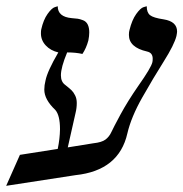

<svg xmlns="http://www.w3.org/2000/svg" viewBox="-54 -581 587 615"><path d="M245.1 -122.1Q272 -125 283.9 -134Q295.9 -143.1 302.5 -157.5Q309.1 -171.9 332 -214.4Q355 -256.8 389.2 -306.2Q430.2 -364.3 434.1 -381.8Q435.1 -385.7 435.1 -393.1Q435.1 -412.1 417 -416Q358.9 -429.2 358.9 -469.2Q358.9 -479 360.8 -484.9Q368.7 -517.1 382.3 -536.1Q396 -555.2 405.8 -558.1L416 -561Q416 -541 426.5 -532.5Q437 -523.9 470.2 -519Q513.2 -512.2 513.2 -480Q513.2 -476.1 511.2 -465.8Q504.4 -438 470.7 -384.5Q437 -331.1 401.6 -268.6Q366.2 -206.1 354 -153.8Q327.1 -34.7 188 -20L-34.2 14.2L9.8 -85L130.9 -104Q137.7 -136.2 138.2 -167Q138.2 -211.9 123 -229Q87.9 -262.2 87.9 -293.9Q87.9 -308.1 91.8 -323.2Q97.7 -353 132.8 -413.1Q107.9 -418.9 92.5 -435.5Q77.1 -452.1 77.1 -474.1Q77.1 -482.9 78.1 -486.8Q85 -517.6 98.4 -536.4Q111.8 -555.2 121.6 -558.1L130.9 -561Q130.9 -526.9 175.8 -522.9Q188 -522 195.1 -521Q202.1 -520 212.2 -516.1Q222.2 -512.2 227.1 -502.2Q231.9 -492.2 231.9 -477.1Q231.9 -465.8 229 -451.2Q222.2 -426.3 210 -408.2Q189 -413.1 161.1 -413.1Q141.1 -365.2 141.1 -339.8Q141.1 -318.8 154.8 -309.1Q168.9 -297.9 175 -292Q181.2 -286.1 186.5 -275.6Q191.9 -265.1 191.9 -251Q191.9 -234.9 188 -219.2L163.1 -108.9Z"/></svg>

Font: Linux Libertine
Style: Italic
Weight: 400
Italic angle: -12°
Designer: Philipp H. Poll
Foundry: Philipp H. Poll
Version: Version 5.1.6 ; ttfautohint (v0.9)